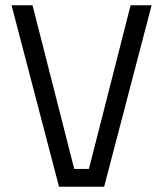

<svg xmlns="http://www.w3.org/2000/svg" viewBox="-20 -712 622 732"><path d="M478 -692H558L377 0H205L24 -692H104L263 -68H319Z"/></svg>

Font: TitilliumWeb-Regular
Style: Regular
Weight: 400
Version: Version 1.001;PS 57.000;hotconv 1.0.70;makeotf.lib2.5.55311